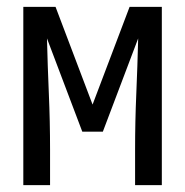

<svg xmlns="http://www.w3.org/2000/svg" viewBox="-20 -540 540 560"><path d="M48 0V-520H142L250 -235L358 -520H452V0H374V-104Q374 -185 377.5 -266Q381 -347 383 -428L280 -156H220L117 -428Q119 -347 122.5 -266Q126 -185 126 -104V0Z"/></svg>

Font: Iosevka www.saffi
Style: Regular
Weight: 400
Monospace: yes
Designer: Belleve Invis
Foundry: Belleve Invis
Version: Version 22.0.2; ttfautohint (v1.8.3)